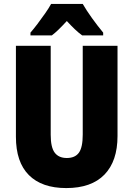

<svg xmlns="http://www.w3.org/2000/svg" viewBox="-20 -947 679 977"><path d="M578 -255Q578 -127 511.5 -58.5Q445 10 317 10Q193 10 127 -56Q61 -122 61 -251V-714H238V-261Q238 -197 258.5 -170Q279 -143 320 -143Q362 -143 381.5 -170Q401 -197 401 -262V-714H578ZM401 -927Q420 -894 448 -855Q476 -816 505 -781V-767H398Q380 -780 361 -798Q342 -816 320 -840Q297 -815 278.5 -797Q260 -779 244 -767H135V-781Q150 -798 170.5 -825Q191 -852 210.5 -880Q230 -908 240 -927Z"/></svg>

Font: Noto Sans Gujarati UI Condensed Black
Style: Regular
Weight: 900
Width: 3
Designer: Jelle Bosma - Monotype Design Team, Universal Thirst
Foundry: Monotype Imaging Inc.
Version: Version 2.106; ttfautohint (v1.8.4.7-5d5b)